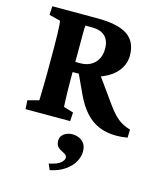

<svg xmlns="http://www.w3.org/2000/svg" viewBox="-125 -662 863 1035"><g transform="rotate(15 306.5 -144.5)"><path d="M41 0 38.1 -48.8 100.6 -65.4Q100.6 -71.3 101.1 -87.9Q101.6 -104.5 102.1 -127Q102.5 -149.4 103 -172.9Q103.5 -196.3 103.5 -214.8V-357.4Q103.5 -398.4 102.5 -431.2Q101.6 -463.9 100.1 -484.4Q98.6 -504.9 96.7 -508.8L34.2 -524.4L37.1 -573.2H290Q402.3 -573.2 456.1 -537.6Q509.8 -502 509.8 -424.8Q509.8 -377 480.5 -339.4Q451.2 -301.8 399.9 -280.3Q348.6 -258.8 282.2 -258.8H218.8V-315.4H262.7Q311.5 -315.4 341.3 -345.2Q371.1 -375 371.1 -424.8Q371.1 -470.7 346.2 -494.6Q321.3 -518.6 273.4 -518.6H236.3Q235.4 -515.6 234.9 -502Q234.4 -488.3 234.4 -467.3Q234.4 -446.3 234.4 -420.4Q234.4 -394.5 234.4 -365.2V-214.8Q234.4 -189.5 234.9 -159.2Q235.4 -128.9 236.3 -103Q237.3 -77.1 238.3 -65.4L293 -48.8L290 0ZM550.8 11.7Q496.1 11.7 453.6 -5.9Q411.1 -23.4 377.4 -60.5Q343.8 -97.7 317.4 -154.3L261.7 -274.4L370.1 -299.8L486.3 -137.7Q506.8 -109.4 526.4 -89.8Q545.9 -70.3 567.4 -58.1Q588.9 -45.9 613.3 -39.1L612.3 5.9Q596.7 8.8 581.5 10.3Q566.4 11.7 550.8 11.7ZM252 284.2 237.3 251Q284.2 241.2 301.3 226.1Q318.4 210.9 318.4 197.3Q318.4 185.5 308.6 179.2Q298.8 172.9 286.1 167Q273.4 161.1 264.2 150.4Q254.9 139.6 254.9 117.2Q254.9 94.7 273.9 80.1Q293 65.4 321.3 65.4Q340.8 65.4 358.9 73.2Q377 81.1 388.2 97.7Q399.4 114.3 399.4 141.6Q399.4 169.9 383.3 198.7Q367.2 227.5 334.5 250.5Q301.8 273.4 252 284.2Z"/></g></svg>

Font: Crimson Pro ExtraLight
Style: Bold
Weight: 700
Version: Version 1.002